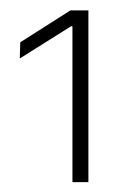

<svg xmlns="http://www.w3.org/2000/svg" viewBox="-20 -722 246 379"><path d="M123 -362.5V-670H120L19 -606.5L20 -638.5L119 -701.5H154.5V-362.5Z"/></svg>

Font: Anek Gujarati Medium ExtraLight
Style: Regular
Weight: 250
Version: Version 1.003